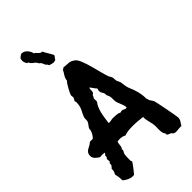

<svg xmlns="http://www.w3.org/2000/svg" viewBox="-312 -1057 1167 1167"><g transform="rotate(-45 271.5 -473.0)"><path d="M533 -28C533 -4 519 4 510 23L503 22C490 22 477 25 464 25C452 25 441 22 436 10C427 5 417 4 410 -3C410 -5 410 -6 410 -8C410 -17 402 -23 400 -32C396 -50 398 -70 398 -88C398 -120 382 -150 384 -181C356 -184 329 -187 301 -187C277 -187 252 -186 229 -177C217 -184 202 -187 188 -187C181 -187 174 -186 168 -184C163 -171 165 -158 161 -145C160 -139 156 -138 155 -135C154 -132 155 -128 155 -124C155 -120 147 -110 145 -103C142 -86 142 -66 142 -48C142 -44 146 -41 146 -38C146 -32 99 28 97 29C93 30 89 30 85 30C62 30 40 17 23 3V-4C23 -21 20 -38 16 -55C25 -67 27 -79 26 -93C38 -106 42 -106 42 -124V-126L49 -132C50 -139 48 -145 48 -152C48 -154 48 -156 49 -158L55 -164C56 -168 55 -172 55 -175C55 -181 65 -184 65 -191C65 -192 65 -193 65 -193C51 -195 39 -195 26 -193C9 -205 -11 -217 -11 -240C-11 -283 27 -279 49 -303H74C86 -315 95 -329 100 -345C102 -351 101 -358 103 -364C109 -377 121 -386 126 -400C129 -410 126 -422 129 -432C140 -468 161 -481 161 -532C161 -536 158 -538 158 -542C158 -546 166 -555 168 -561C170 -568 167 -575 167 -582C167 -592 200 -654 213 -664C215 -693 233 -705 242 -729C247 -729 250 -731 252 -735C253 -736 254 -736 255 -736C265 -736 278 -733 295 -733C310 -733 324 -725 336 -716C369 -690 393 -549 410 -506C413 -497 420 -490 423 -480C425 -471 423 -461 426 -451C428 -443 433 -437 436 -429C441 -409 440 -387 448 -368C465 -330 477 -290 477 -249C477 -244 478 -240 481 -235C481 -224 496 -211 500 -200C504 -189 533 -40 533 -28ZM355 -293C354 -319 337 -342 332 -368C330 -382 333 -398 329 -413C325 -428 320 -422 320 -444C320 -456 306 -462 306 -482C306 -488 309 -494 310 -500C298 -511 291 -526 281 -538C272 -533 278 -512 274 -503C272 -497 265 -495 261 -490C258 -485 258 -477 252 -474V-445C222 -409 216 -348 210 -303C212 -302 215 -302 217 -302C228 -302 238 -306 249 -306C263 -306 277 -305 290 -303C297 -302 302 -297 309 -297C312 -297 314 -300 319 -300C329 -300 338 -291 348 -291C350 -291 353 -292 355 -293ZM106 -939C106 -932 113 -914 118 -910C121 -909 124 -910 126 -908C130 -891 149 -884 160 -872C163 -868 164 -863 167 -859C170 -856 175 -854 177 -851C184 -842 185 -829 193 -821L198 -817C201 -814 200 -810 203 -807C207 -805 228 -799 233 -799C237 -799 242 -800 247 -802C256 -802 254 -813 260 -815C263 -821 268 -823 268 -830C257 -853 242 -873 232 -895C208 -895 206 -917 188 -924C184 -948 162 -976 136 -976C133 -976 131 -976 129 -975C113 -963 106 -964 106 -939Z"/></g></svg>

Font: Margarine
Style: Regular
Weight: 400
Designer: Astigmatic (AOETI)
Foundry: Astigmatic (AOETI)
Version: Version 1.000